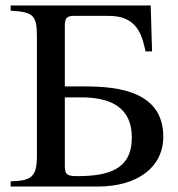

<svg xmlns="http://www.w3.org/2000/svg" viewBox="-20 -682 651 702"><path d="M217 -366V-588C217 -616 224 -624 252 -624H376C422 -624 479 -613 502 -534C506 -520 511 -502 512 -494H536L531 -662H19V-643C100 -638 115 -628 115 -550V-113C115 -37 97 -21 19 -19V0H338C483 0 577 -71 577 -182C577 -346 416 -366 291 -366ZM217 -326H277C372 -326 462 -298 462 -179C462 -60 373 -38 261 -38C218 -38 217 -49 217 -83Z"/></svg>

Font: XITS Math
Style: Regular
Weight: 400
Designer: MicroPress Inc., with final additions and corrections provided by Coen Hoffman, Elsevier (retired)
Version: Version 1.108